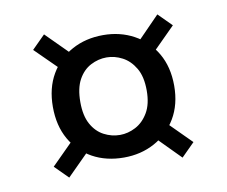

<svg xmlns="http://www.w3.org/2000/svg" viewBox="-55 -570 642 544"><g transform="rotate(-10 266.0 -298.0)"><path d="M266 -121Q215 -121 176 -142.5Q137 -164 114.5 -203.5Q92 -243 92 -297Q92 -351 115 -390.5Q138 -430 177.5 -451.5Q217 -473 267 -473Q316 -473 355.5 -451.5Q395 -430 418 -390.5Q441 -351 441 -297Q441 -243 417.5 -203.5Q394 -164 354.5 -142.5Q315 -121 266 -121ZM103 -92 65 -130 148 -213 188 -177ZM429 -92 350 -172 387 -210 467 -130ZM266 -186Q289 -186 311 -197.5Q333 -209 347.5 -233.5Q362 -258 362 -297Q362 -337 347.5 -361.5Q333 -386 311 -397.5Q289 -409 266 -409Q242 -409 220 -397.5Q198 -386 184.5 -361.5Q171 -337 171 -297Q171 -258 184.5 -233.5Q198 -209 220 -197.5Q242 -186 266 -186ZM147 -385 65 -466 103 -504 185 -422ZM382 -381 348 -421 429 -504 467 -466Z"/></g></svg>

Font: DM Sans 24pt
Style: Regular
Weight: 400
Designer: Colophon Foundry, Jonny Pinhorn
Foundry: Colophon Foundry
Version: Version 4.004;gftools[0.9.30]